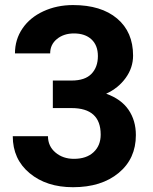

<svg xmlns="http://www.w3.org/2000/svg" viewBox="-20 -741 614 770"><path d="M191.9 -418H267.1Q320.8 -418 346.7 -444.8Q372.6 -471.7 372.6 -516.1Q372.6 -559.1 346.9 -583Q321.3 -606.9 276.4 -606.9Q235.8 -606.9 208.5 -584.7Q181.2 -562.5 181.2 -526.9H40Q40 -582.5 70.1 -626.7Q100.1 -670.9 154.1 -695.8Q208 -720.7 272.9 -720.7Q385.7 -720.7 449.7 -666.7Q513.7 -612.8 513.7 -518.1Q513.7 -469.2 483.9 -428.2Q454.1 -387.2 405.8 -365.2Q465.8 -343.8 495.4 -300.8Q524.9 -257.8 524.9 -199.2Q524.9 -104.5 455.8 -47.4Q386.7 9.8 272.9 9.8Q166.5 9.8 98.9 -46.4Q31.2 -102.5 31.2 -194.8H172.4Q172.4 -154.8 202.4 -129.4Q232.4 -104 276.4 -104Q326.7 -104 355.2 -130.6Q383.8 -157.2 383.8 -201.2Q383.8 -307.6 266.6 -307.6H191.9Z"/></svg>

Font: Vazir
Style: Bold
Weight: 700
Designer: Saber Rastikerdar
Foundry: Saber Rastikerdar
Version: Version 30.0.0